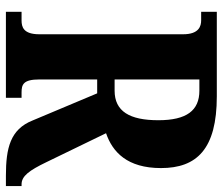

<svg xmlns="http://www.w3.org/2000/svg" viewBox="-72 -682 754 650"><g transform="rotate(90 305.0 -357.0)"><path d="M20 0H311V-53H293C266 -53 249 -59 249 -113V-309H296L388 -90C418 -15 481 0 575 0H610V-53H604C576 -53 557 -79 529 -137L431 -339C495 -361 549 -411 549 -525C549 -646 485 -714 306 -714H20V-661H49C68 -661 96 -654 96 -600V-113C96 -59 71 -53 49 -53H20ZM287 -368H249V-655H287C354 -655 387 -612 387 -516C387 -419 357 -368 287 -368Z"/></g></svg>

Font: Noto Serif Armenian ExtraCondensed ExtraBold
Style: Regular
Weight: 800
Width: 2
Designer: Monotype Design Team
Foundry: Monotype Imaging Inc.
Version: Version 2.008